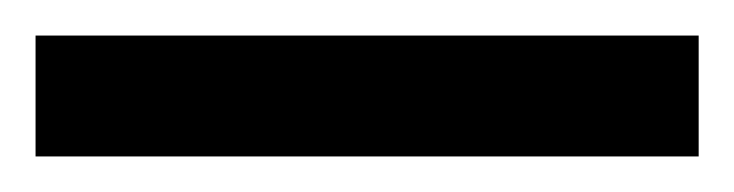

<svg xmlns="http://www.w3.org/2000/svg" viewBox="-21 70 413 108"><path d="M-1 90H372V158H-1Z"/></svg>

Font: Noto Sans Gurmukhi SemiCondensed ExtraBold
Style: Regular
Weight: 800
Width: 4
Designer: Jelle Bosma - Monotype Design Team
Foundry: Monotype Imaging Inc.
Version: Version 2.004; ttfautohint (v1.8.4.7-5d5b)